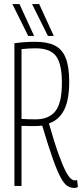

<svg xmlns="http://www.w3.org/2000/svg" viewBox="-20 -916 405 946"><path d="M346 10Q328 10 312.5 0.5Q297 -9 280 -39.5Q263 -70 241 -131.5Q219 -193 188 -297Q170 -295 153 -295Q135 -295 118 -295Q101 -295 86 -296V0H51V-703Q80 -707 104 -708.5Q128 -710 155 -710Q213 -710 249.5 -692Q286 -674 303.5 -631Q321 -588 321 -513Q321 -423 295.5 -373.5Q270 -324 221 -308Q248 -213 268.5 -156.5Q289 -100 303.5 -72.5Q318 -45 329 -36Q340 -27 349 -27Q354 -27 360 -29L364 5Q361 7 356.5 8.5Q352 10 346 10ZM156 -328Q221 -328 253 -368.5Q285 -409 285 -508Q285 -600 256.5 -639Q228 -678 155 -678Q136 -678 121 -677Q106 -676 86 -674V-330Q104 -329 121 -328.5Q138 -328 156 -328ZM216 -739 138 -896H173L245 -739ZM119 -739 41 -896H76L148 -739Z"/></svg>

Font: Georama Condensed ExtraLight
Style: Regular
Weight: 200
Width: 3
Designer: Jean-Baptiste Levee
Foundry: Production Type
Version: Version 1.000